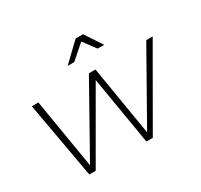

<svg xmlns="http://www.w3.org/2000/svg" viewBox="-153 -939 1193 1139"><g transform="rotate(-30 444.0 -369.5)"><path d="M614 -622H569L506 -707L409 -622H364L486 -739H537ZM588 0H544L466 -466L197 0H153L60 -521H105L184 -45L451 -521H496L575 -45L844 -521H888Z"/></g></svg>

Font: Argentum Sans ExtraLight
Style: Italic
Weight: 200
Italic angle: -11°
Designer: Julieta Ulanovsky (font), Cristiano Sobral (main changes and remaster)
Foundry: Julieta Ulanovsky (font), Cristiano Sobral (main changes and remaster)
Version: Version 2.007;June 15, 2022;FontCreator 14.0.0.2814 64-bit; 